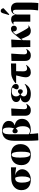

<svg xmlns="http://www.w3.org/2000/svg" viewBox="2096 -2954 1082 5313"><g transform="rotate(-90 2636.5 -298.0)"><path d="M322 14Q183 14 107 -54Q31 -122 31 -246Q31 -328 71 -390.5Q111 -453 183 -489Q255 -525 351 -527L663 -535V-400L655 -392L442 -424V-423Q488 -411 526 -381.5Q564 -352 586.5 -312Q609 -272 609 -229Q609 -161 571 -106Q533 -51 468 -18.5Q403 14 322 14ZM326 -3Q367 -3 388.5 -59.5Q410 -116 410 -224Q410 -292 400.5 -342.5Q391 -393 373 -418H361Q298 -418 268.5 -372.5Q239 -327 239 -230Q239 -127 263 -65Q287 -3 326 -3Z M1006 14Q871 14 797 -54Q723 -122 723 -247Q723 -382 803 -458.5Q883 -535 1025 -535Q1157 -535 1230.5 -466Q1304 -397 1304 -272Q1304 -184 1267.5 -120Q1231 -56 1164 -21Q1097 14 1006 14ZM1025 -3Q1063 -3 1079 -61.5Q1095 -120 1095 -259Q1095 -386 1073.5 -452Q1052 -518 1010 -518Q968 -518 949.5 -464Q931 -410 931 -283Q931 -140 954 -71.5Q977 -3 1025 -3Z M1416 223 1408 216Q1405 177 1402.5 132Q1400 87 1398.5 45.5Q1397 4 1397 -23V-457Q1397 -622 1468.5 -702Q1540 -782 1688 -782Q1767 -782 1825 -759Q1883 -736 1915 -693.5Q1947 -651 1947 -593Q1947 -479 1827 -432V-430Q1913 -414 1958.5 -362.5Q2004 -311 2004 -229Q2004 -156 1965.5 -101.5Q1927 -47 1856.5 -16.5Q1786 14 1692 14Q1636 14 1588 -10H1587Q1587 29 1591 83Q1595 137 1605 216ZM1675 -8Q1733 -8 1766.5 -61Q1800 -114 1800 -208Q1800 -276 1782.5 -327.5Q1765 -379 1734 -401Q1705 -349 1664 -349Q1637 -349 1620.5 -369Q1604 -389 1604 -422Q1604 -455 1620 -474Q1636 -493 1664 -493Q1703 -493 1733 -447Q1764 -506 1764 -587Q1764 -678 1743 -721.5Q1722 -765 1677 -765Q1629 -765 1603.5 -723Q1578 -681 1578 -600V-44Q1593 -29 1621 -18.5Q1649 -8 1675 -8Z M2244 14Q2089 14 2089 -146Q2089 -158 2089 -189Q2089 -220 2089 -260.5Q2089 -301 2089 -344.5Q2089 -388 2089 -426Q2089 -464 2089 -490Q2089 -516 2089 -521L2282 -528L2291 -521Q2271 -258 2271 -169Q2271 -89 2334 -89Q2371 -89 2415 -112L2421 -104Q2378 -37 2339.5 -11.5Q2301 14 2244 14Z M2697 14Q2586 14 2523.5 -27Q2461 -68 2461 -140Q2461 -194 2497.5 -228.5Q2534 -263 2596 -270V-272Q2469 -292 2469 -391Q2469 -460 2537 -497Q2605 -534 2731 -534Q2843 -534 2906 -498Q2969 -462 2969 -396Q2969 -363 2947 -341.5Q2925 -320 2891 -320Q2857 -320 2838.5 -335Q2820 -350 2820 -377Q2820 -412 2870 -490Q2831 -515 2763 -515Q2699 -515 2662 -482.5Q2625 -450 2625 -393Q2625 -322 2686 -286Q2709 -316 2727.5 -329Q2746 -342 2766 -342Q2792 -342 2807 -323.5Q2822 -305 2822 -276Q2822 -245 2806.5 -226.5Q2791 -208 2765 -208Q2721 -208 2686 -269Q2626 -239 2626 -185Q2626 -138 2660.5 -112Q2695 -86 2758 -86Q2792 -86 2831 -95.5Q2870 -105 2905.5 -121Q2941 -137 2962 -156L2971 -149Q2927 -66 2860.5 -26Q2794 14 2697 14Z M3291 14Q3226 14 3190 -23Q3154 -60 3154 -126Q3154 -163 3167.5 -231Q3181 -299 3206 -392H2989L2991 -411Q3014 -432 3046 -452.5Q3078 -473 3112.5 -489.5Q3147 -506 3178.5 -516Q3210 -526 3232 -527L3537 -535V-400L3528 -392H3323Q3321 -351 3320 -305Q3319 -259 3319 -191Q3319 -89 3394 -89Q3418 -89 3444 -96.5Q3470 -104 3490 -117L3497 -110Q3419 14 3291 14Z M3762 14Q3607 14 3607 -146Q3607 -158 3607 -189Q3607 -220 3607 -260.5Q3607 -301 3607 -344.5Q3607 -388 3607 -426Q3607 -464 3607 -490Q3607 -516 3607 -521L3800 -528L3809 -521Q3789 -258 3789 -169Q3789 -89 3852 -89Q3889 -89 3933 -112L3939 -104Q3896 -37 3857.5 -11.5Q3819 14 3762 14Z M4439 14Q4383 14 4346 -11Q4309 -36 4285 -91Q4267 -129 4247.5 -171.5Q4228 -214 4216 -250L4181 -207L4177 0H3992L3983 -521L4191 -528L4199 -521Q4194 -456 4189 -381.5Q4184 -307 4182 -236L4331 -424Q4381 -487 4416.5 -511Q4452 -535 4496 -535Q4534 -535 4557.5 -512.5Q4581 -490 4581 -454Q4581 -417 4559.5 -394.5Q4538 -372 4503 -372Q4462 -372 4440.5 -400Q4419 -428 4423 -477Q4386 -470 4348 -414L4335 -397Q4345 -371 4373.5 -317Q4402 -263 4445 -185Q4479 -125 4497.5 -95.5Q4516 -66 4527 -57Q4538 -48 4551 -48Q4567 -48 4584 -58L4589 -50Q4568 -23 4524 -4.5Q4480 14 4439 14Z M5201 223 5005 216Q5011 168 5014.5 133.5Q5018 99 5020 71Q5022 43 5023 15Q5024 -13 5024 -48V-380Q5024 -434 5012 -457.5Q5000 -481 4973 -481Q4938 -481 4914 -446Q4890 -411 4890 -361V0H4693V-427Q4693 -468 4658 -468Q4636 -468 4621 -459L4616 -467Q4671 -531 4755 -531Q4869 -531 4882 -417H4884Q4903 -474 4945.5 -504.5Q4988 -535 5048 -535Q5131 -535 5176 -488Q5221 -441 5221 -354V-75Q5221 -10 5220 38Q5219 86 5216.5 128Q5214 170 5209 216ZM4895 -582 4877 -592 4927 -760Q4946 -819 4989 -819Q5019 -819 5038.5 -800Q5058 -781 5064 -748V-739Z"/></g></svg>

Font: Literata 72pt ExtraBold
Style: Regular
Weight: 800
Designer: Latin by Veronika Burian and Jose Scaglione. Greek by Irene Vlachou. Cyrillic by Vera Evstafieva.
Foundry: TypeTogether
Version: Version 3.002